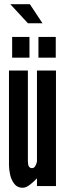

<svg xmlns="http://www.w3.org/2000/svg" viewBox="-20 -881 308 909"><path d="M87.5 8Q62.5 8 48.2 -10Q34 -28 28.2 -53Q22.5 -78 22.5 -99V-547H112V-117Q112 -101.5 116.8 -93.2Q121.5 -85 131.5 -85Q141 -85 146.5 -94Q152 -103 155 -116V-547H245V0H155V-37Q142.5 -23 123 -7.5Q103.5 8 87.5 8ZM162 -608V-706H244V-608ZM37.5 -608V-706H119.5V-608ZM181 -771H112L29 -861H121.5Z"/></svg>

Font: League Gothic SemiCondensed
Style: Regular
Weight: 400
Width: 4
Designer: The League of Moveable Type
Version: Version 2.001